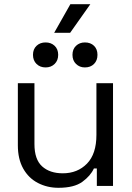

<svg xmlns="http://www.w3.org/2000/svg" viewBox="-20 -885 628 914"><path d="M65 -193V-489H144V-199Q144 -126 180.5 -93Q217 -60 279 -60Q349 -60 394 -106Q439 -152 439 -243V-489H518V0H441V-83H427Q411 -48 372 -19.5Q333 9 258 9Q205 9 160.5 -14Q116 -37 90.5 -82.5Q65 -128 65 -193ZM325 -624Q325 -651 342 -667Q359 -683 384 -683Q411 -683 427.5 -667Q444 -651 444 -624Q444 -597 427.5 -580.5Q411 -564 384 -564Q359 -564 342 -580.5Q325 -597 325 -624ZM137 -624Q137 -651 154 -667Q171 -683 197 -683Q223 -683 240 -667Q257 -651 257 -624Q257 -597 240 -580.5Q223 -564 197 -564Q171 -564 154 -580.5Q137 -597 137 -624ZM238 -729 315 -865H410L314 -729Z"/></svg>

Font: Space Grotesk Frontify
Style: Regular
Weight: 400
Designer: Florian Karsten
Version: Version 2.000